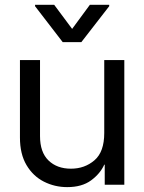

<svg xmlns="http://www.w3.org/2000/svg" viewBox="-20 -764 597 794"><path d="M411.1 -213.9V-515.6H494.1V0H413.1V-83H411.1Q394.5 -45.9 356.7 -18.1Q318.8 9.8 257.8 9.8Q206.1 9.8 161.4 -12.9Q116.7 -35.6 89.6 -81.3Q62.5 -127 62.5 -195.3V-515.6H145.5V-201.2Q145.5 -134.3 180.7 -100.3Q215.8 -66.4 273.4 -66.4Q330.1 -66.4 370.6 -101.1Q411.1 -135.7 411.1 -213.9ZM204.1 -744.1 278.3 -644.5 351.6 -744.1H431.6V-738.3L316.4 -589.8H239.3L125 -738.3V-744.1Z"/></svg>

Font: Inter Display
Style: Regular
Weight: 400
Designer: Rasmus Andersson
Foundry: rsms
Version: Version 4.000;git-37864ae